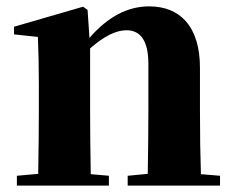

<svg xmlns="http://www.w3.org/2000/svg" viewBox="-20 -583 737 603"><path d="M671 -31V0H381V-31L444 -37Q446 -153 446 -238V-382Q446 -488 377 -488Q328 -488 263 -431V-238Q263 -154 265 -36L322 -31V0H33V-31L100 -37Q102 -155 102 -238V-321Q102 -395 99 -467L24 -475V-499L241 -562L255 -552L261 -464Q347 -563 448 -563Q522 -563 564 -516Q608 -465 608 -370V-238Q608 -123 611 -36Z"/></svg>

Font: Source Han Serif CN Heavy
Style: Regular
Weight: 900
Designer: Ryoko NISHIZUKA  (kana & ideographs); Frank Grießhammer (Latin, Greek & Cyrillic); Wenlong ZHANG  (bopomofo); Sandoll Co
Foundry: Adobe Systems Incorporated
Version: Version 1.000;PS 1;hotconv 16.6.53;makeotf.lib2.5.65590